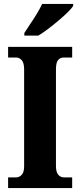

<svg xmlns="http://www.w3.org/2000/svg" viewBox="-20 -951 405 971"><path d="M21 0V-54H63Q77 -54 89.5 -66.5Q102 -79 102 -110V-600Q102 -634 89.5 -647Q77 -660 63 -660H21V-714H345V-660H302Q284 -660 273.5 -647Q263 -634 263 -600V-111Q263 -81 274.5 -67.5Q286 -54 302 -54H345V0ZM103 -784Q116 -805 133.5 -830.5Q151 -856 167 -882.5Q183 -909 193 -931H350V-921Q342 -908 322 -888.5Q302 -869 276 -847Q250 -825 223.5 -805Q197 -785 174 -771H103Z"/></svg>

Font: Noto Serif Bengali Condensed ExtraBold
Style: Regular
Weight: 800
Width: 3
Designer: Juan Bruce, Universal Thirst, Indian Type Foundry and the Monotype Design Team.
Foundry: Monotype Imaging Inc.
Version: Version 2.003; ttfautohint (v1.8.4.7-5d5b)